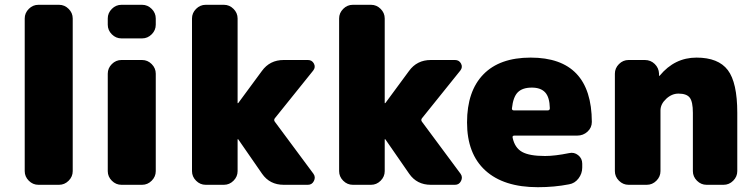

<svg xmlns="http://www.w3.org/2000/svg" viewBox="-20 -770 3150 800"><path d="M226 -750Q249 -750 266 -733Q283 -716 283 -693V-57Q283 -34 266 -17Q249 0 226 0H140Q117 0 100 -17Q83 -34 83 -57V-693Q83 -716 100 -733Q117 -750 140 -750Z M572 -520Q595 -520 612 -503Q629 -486 629 -463V-57Q629 -34 612 -17Q595 0 572 0H486Q463 0 446 -17Q429 -34 429 -57V-463Q429 -486 446 -503Q463 -520 486 -520ZM572 -750Q595 -750 612 -733Q629 -716 629 -693V-667Q629 -644 612 -627Q595 -610 572 -610H486Q463 -610 446 -627Q429 -644 429 -667V-693Q429 -716 446 -733Q463 -750 486 -750Z M1125 -263 1286 -46Q1296 -32 1288 -16Q1280 0 1263 0H1162Q1104 0 1072 -46L973 -189Q973 -190 971 -190Q970 -190 970 -189V-57Q970 -34 953 -17Q936 0 913 0H837Q814 0 797 -17Q780 -34 780 -57V-693Q780 -716 797 -733Q814 -750 837 -750H913Q936 -750 953 -733Q970 -716 970 -693V-341Q970 -340 971 -340L973 -341L1071 -474Q1104 -520 1162 -520H1263Q1280 -520 1288 -505Q1296 -490 1285 -476L1125 -277Q1120 -270 1125 -263Z M1738 -263 1899 -46Q1909 -32 1901 -16Q1893 0 1876 0H1775Q1717 0 1685 -46L1586 -189Q1586 -190 1584 -190Q1583 -190 1583 -189V-57Q1583 -34 1566 -17Q1549 0 1526 0H1450Q1427 0 1410 -17Q1393 -34 1393 -57V-693Q1393 -716 1410 -733Q1427 -750 1450 -750H1526Q1549 -750 1566 -733Q1583 -716 1583 -693V-341Q1583 -340 1584 -340L1586 -341L1684 -474Q1717 -520 1775 -520H1876Q1893 -520 1901 -505Q1909 -490 1898 -476L1738 -277Q1733 -270 1738 -263Z M2262 -310Q2271 -310 2271 -319Q2270 -365 2251.5 -385Q2233 -405 2196 -405Q2157 -405 2137.5 -385.5Q2118 -366 2113 -318Q2113 -310 2121 -310ZM2191 -530Q2445 -530 2446 -262Q2446 -238 2428 -221.5Q2410 -205 2385 -205H2123Q2114 -205 2116 -196Q2125 -154 2155.5 -137Q2186 -120 2251 -120Q2292 -120 2351 -132Q2372 -137 2389 -123.5Q2406 -110 2406 -88V-72Q2406 -47 2390.5 -26.5Q2375 -6 2351 -2Q2290 10 2221 10Q2079 10 2002.5 -59.5Q1926 -129 1926 -260Q1926 -390 1994 -460Q2062 -530 2191 -530Z M3052 -300V-57Q3052 -34 3035 -17Q3018 0 2995 0H2924Q2901 0 2884 -17Q2867 -34 2867 -57V-300Q2867 -346 2854 -363Q2841 -380 2807 -380Q2779 -380 2755.5 -358Q2732 -336 2732 -310V-57Q2732 -34 2715 -17Q2698 0 2675 0H2599Q2576 0 2559 -17Q2542 -34 2542 -57V-463Q2542 -486 2559 -503Q2576 -520 2599 -520H2667Q2691 -520 2708 -503.5Q2725 -487 2726 -463V-455Q2726 -454 2727 -454Q2729 -454 2729 -455Q2791 -530 2882 -530Q2973 -530 3012.5 -478Q3052 -426 3052 -300Z"/></svg>

Font: Rounded Mplus 1c Black
Style: Regular
Weight: 900
Version: Version 1.059.20150529